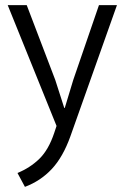

<svg xmlns="http://www.w3.org/2000/svg" viewBox="-20 -490 484 747"><path d="M10 -470H84L195 -179L230 -70H232L265 -179L365 -470H435L254 40Q225 121 181.5 167.5Q138 214 77 237L48 183Q97 163 133 128Q169 93 191 27L200 0Z"/></svg>

Font: Mukta Malar Light
Style: Regular
Weight: 300
Designer: Aadarsh Rajan, Girish Dalvi, Yashodeep Gholap
Foundry: Ek Type
Version: Version 2.538;PS 1.000;hotconv 16.6.51;makeotf.lib2.5.65220;